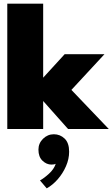

<svg xmlns="http://www.w3.org/2000/svg" viewBox="-20 -708 617 1054"><path d="M335 -410.5H553.5L372 -214.5L577 0H353.5L217 -153.5V0H20V-688H217V-281.5ZM236.5 326 199.5 282.5Q221.5 270.5 249 245.5Q276.5 220.5 286 191Q278 195.5 262.5 195.5Q235.5 195.5 213.2 174.2Q191 153 191 113.5Q191 78.5 216.2 53.8Q241.5 29 275.5 29Q310 29 334.8 52.8Q359.5 76.5 359.5 125Q359.5 165 342.2 204.5Q325 244 297 276Q269 308 236.5 326Z"/></svg>

Font: League Spartan Thin Black
Style: Regular
Weight: 900
Version: Version 2.002